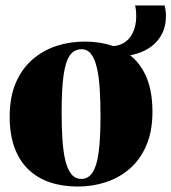

<svg xmlns="http://www.w3.org/2000/svg" viewBox="-20 -672 628 704"><path d="M15.5 -244Q15.5 -316.5 38 -368.5Q60.5 -420.5 99.2 -454Q138 -487.5 187 -503.5Q236 -519.5 289 -519.5Q367 -519.5 423 -491.2Q479 -463 509 -406Q539 -349 539 -262.5Q539 -190.5 516.5 -138.5Q494 -86.5 455.5 -53.2Q417 -20 368 -4Q319 12 265.5 12Q209 12 163 -3.5Q117 -19 84 -50.8Q51 -82.5 33.2 -130.8Q15.5 -179 15.5 -244ZM278.5 -16Q304 -16 319.5 -39.8Q335 -63.5 341.8 -114Q348.5 -164.5 348.5 -244.5Q348.5 -299 345.8 -344.2Q343 -389.5 335.5 -422.5Q328 -455.5 314.2 -473.5Q300.5 -491.5 279 -491.5Q251.5 -491.5 235.5 -468Q219.5 -444.5 212.8 -393.8Q206 -343 206 -261Q206 -207.5 208.8 -162.8Q211.5 -118 219.2 -85Q227 -52 241.2 -34Q255.5 -16 278.5 -16ZM408 -465 385.5 -502.5Q409 -502.5 426.5 -510.8Q444 -519 455.8 -534Q467.5 -549 473.5 -569.2Q479.5 -589.5 479.5 -613.5Q479.5 -621.5 478.8 -631Q478 -640.5 475.5 -652H583.5Q586 -642.5 587.2 -632.8Q588.5 -623 588.5 -613Q588.5 -578 575.2 -550.5Q562 -523 538 -504Q514 -485 481 -475Q448 -465 408 -465Z"/></svg>

Font: Merriweather 144pt Black
Style: Regular
Weight: 900
Version: Version 2.100